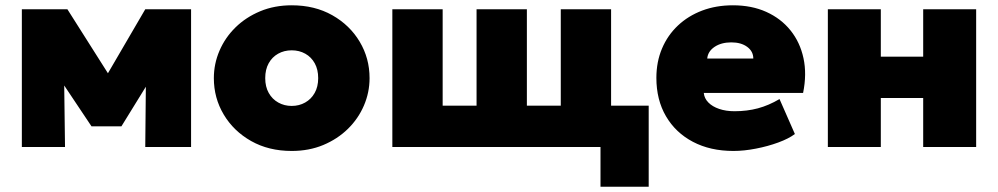

<svg xmlns="http://www.w3.org/2000/svg" viewBox="-20 -555 3768 725"><path d="M62.5 0V-520H231.5H234.5L431.5 -209L346.5 -208L528.5 -520H701.5V0H528.5L531.5 -307L570.5 -292L438.5 -78H325.5L182.5 -292L221.5 -307L225.5 0Z M1081.5 15Q994.5 15 928.2 -22.5Q862 -60 824.8 -122.5Q787.5 -185 787.5 -260Q787.5 -314 808.8 -363.5Q830 -413 869.2 -451.5Q908.5 -490 962.5 -512.5Q1016.5 -535 1081.5 -535Q1168.5 -535 1234.8 -497.5Q1301 -460 1338.2 -397.5Q1375.5 -335 1375.5 -260Q1375.5 -206 1354.2 -156.5Q1333 -107 1293.8 -68.5Q1254.5 -30 1200.8 -7.5Q1147 15 1081.5 15ZM1081.5 -155Q1109.5 -155 1132.2 -167.8Q1155 -180.5 1168.2 -204Q1181.5 -227.5 1181.5 -260Q1181.5 -292.5 1168.5 -316Q1155.5 -339.5 1132.8 -352.2Q1110 -365 1081.5 -365Q1053 -365 1030.2 -352.2Q1007.5 -339.5 994.5 -316Q981.5 -292.5 981.5 -260Q981.5 -227.5 994.8 -204Q1008 -180.5 1030.8 -167.8Q1053.5 -155 1081.5 -155Z M2247.5 150V0H2207.5V-156H2429.5V150ZM1461.5 0V-520H1651.5V-156H1779.5V-520H1969.5V-156H2097.5V-520H2287.5V0Z M2749.5 15Q2662 15 2596.5 -19.5Q2531 -54 2494.8 -116Q2458.5 -178 2458.5 -261Q2458.5 -321.5 2479.8 -371.8Q2501 -422 2539.8 -458.5Q2578.5 -495 2631.2 -515Q2684 -535 2747.5 -535Q2818.5 -535 2873.8 -510Q2929 -485 2965 -440.2Q3001 -395.5 3014 -335.2Q3027 -275 3012.5 -204H2637.5Q2639.5 -183.5 2654.8 -168Q2670 -152.5 2695.5 -143.8Q2721 -135 2753.5 -135Q2801 -135 2842 -146Q2883 -157 2923.5 -181L2981.5 -49Q2958.5 -31.5 2919 -17Q2879.5 -2.5 2834.5 6.2Q2789.5 15 2749.5 15ZM2650.5 -334H2824.5Q2824.5 -361 2801.5 -378Q2778.5 -395 2741.5 -395Q2703.5 -395 2678.2 -378Q2653 -361 2650.5 -334Z M3106 0V-520H3306V-341H3466V-520H3666V0H3466V-185H3306V0Z"/></svg>

Font: Geologica Black
Style: Regular
Weight: 900
Designer: Sindre Bremnes, Frode Helland
Foundry: Monokrom Skriftforlag AS
Version: Version 1.010;gftools[0.9.28]